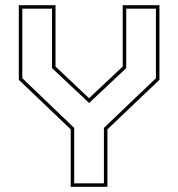

<svg xmlns="http://www.w3.org/2000/svg" viewBox="-20 -720 687 740"><path d="M252.5 0V-221.5L52.5 -412.5V-700H194V-463.5L328 -337H318.5L453 -463.5V-700H594.5V-412.5L394 -221.5V0ZM266 -13.5H380.5V-227L581 -418.5V-686.5H466.5V-457.5L324 -323.5H323L180.5 -457.5V-686.5H66V-418.5L266 -227Z"/></svg>

Font: Tourney Thin
Style: Regular
Weight: 100
Designer: Tyler Finck
Foundry: Etcetera Type Co
Version: Version 1.015